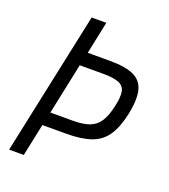

<svg xmlns="http://www.w3.org/2000/svg" viewBox="-144 -904 889 1008"><g transform="rotate(20 300.0 -400.0)"><path d="M24 0 194 -800H276L238 -619H362Q449 -619 495.5 -597.5Q542 -576 554.5 -526.5Q567 -477 550 -393Q533 -313 502 -266.5Q471 -220 417 -200.5Q363 -181 276 -181H144L106 0ZM221 -543 161 -257H285Q344 -257 379.5 -270.5Q415 -284 436 -317Q457 -350 469 -407Q481 -461 475 -490Q469 -519 440 -531Q411 -543 353 -543Z"/></g></svg>

Font: Victor Mono Thin Medium
Style: Italic
Weight: 500
Italic angle: -12°
Monospace: yes
Version: Version 1.561;gftools[0.9.30]